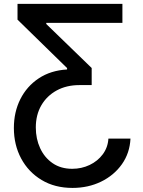

<svg xmlns="http://www.w3.org/2000/svg" viewBox="-20 -747 723 970"><path d="M639.2 -46.9H527.7Q524.9 -1.8 499.1 32.7Q473.4 67.1 432.7 86.5Q392 105.8 344.8 105.8Q287.3 105.8 246.1 77.6Q204.9 49.4 182.9 1.8Q160.9 -45.8 160.9 -103Q160.9 -166.5 188.7 -214.7Q216.6 -262.8 266.3 -290Q316.1 -317.1 381 -317.1H443.2V-403.4L213.8 -625.7V-631.4H598.4V-727.3H68.5V-647.7L318.9 -403.1V-396Q236.2 -391.3 175.8 -351.2Q115.4 -311.1 82.7 -245.9Q50.1 -180.8 50.1 -100.5Q50.1 -14.9 86.8 53.6Q123.6 122.2 190.2 162.3Q256.7 202.4 346.2 202.4Q425.8 202.4 490.9 170.6Q556.1 138.8 595.9 82.6Q635.7 26.3 639.2 -46.9Z"/></svg>

Font: Inter UI Medium
Style: Regular
Weight: 500
Designer: Rasmus Andersson
Foundry: rsms
Version: 3.2;8d6f07862